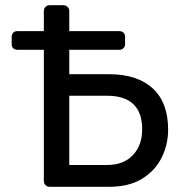

<svg xmlns="http://www.w3.org/2000/svg" viewBox="-20 -720 706 740"><path d="M47 -528Q37 -528 31 -534Q25 -540 25 -550V-577Q25 -588 31 -594Q37 -600 47 -600H439Q450 -600 456 -594Q462 -588 462 -577V-550Q462 -540 455.5 -534Q449 -528 439 -528ZM172 0Q162 0 155.5 -6.5Q149 -13 149 -23V-677Q149 -687 155.5 -693.5Q162 -700 172 -700H223Q234 -700 240.5 -693.5Q247 -687 247 -677V-434H400Q509 -434 568.5 -379.5Q628 -325 628 -220Q628 -163 603 -112.5Q578 -62 527.5 -31Q477 0 400 0ZM247 -84H392Q456 -84 492 -122Q528 -160 528 -222Q528 -286 494 -318.5Q460 -351 392 -351H247Z"/></svg>

Font: DVN-Rubik
Style: Regular
Weight: 400
Designer: Hubert and Fischer
Foundry: Hubert & Fischer
Version: Version 2.102